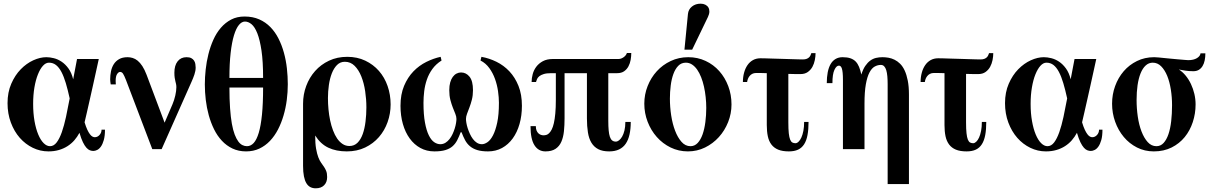

<svg xmlns="http://www.w3.org/2000/svg" viewBox="-20 -811 6589 1044"><path d="M550.8 -106H532.2Q532.2 -89.4 521.2 -77.1Q510.3 -64.9 495.1 -64.9Q489.3 -64.9 482.7 -68.4Q476.1 -71.8 469 -81.1Q461.9 -90.3 454.6 -106Q447.3 -121.6 439.9 -146Q444.3 -164.6 451.9 -197.3Q459.5 -230 468 -268.3Q476.6 -306.6 485.4 -345.9Q494.1 -385.3 501.2 -417.5Q508.3 -449.7 512.7 -470Q517.1 -490.2 517.1 -490.2H398.9L377.9 -379.9Q369.1 -415.5 352.3 -438.7Q335.4 -461.9 314.9 -475.6Q294.4 -489.3 272.7 -494.6Q251 -500 231.9 -500Q198.2 -500 161.1 -483.2Q124 -466.3 92.8 -434.3Q61.5 -402.3 41.3 -355.7Q21 -309.1 21 -250Q21 -192.9 39.1 -144.5Q57.1 -96.2 87.6 -61.5Q118.2 -26.9 158.4 -7.3Q198.7 12.2 243.2 12.2Q274.4 12.2 300.3 4.6Q326.2 -2.9 347.2 -16.4Q368.2 -29.8 384.3 -48.3Q400.4 -66.9 412.1 -88.9Q421.4 -57.1 430.9 -37.6Q440.4 -18.1 450 -7.6Q459.5 2.9 469 6.3Q478.5 9.8 487.8 9.8Q497.1 9.8 508.3 4.4Q519.5 -1 528.8 -14.2Q538.1 -27.3 544.4 -49.6Q550.8 -71.8 550.8 -106ZM358.9 -275.9Q349.1 -222.7 338.9 -175.3Q328.6 -127.9 316.2 -92.5Q303.7 -57.1 288.1 -36.6Q272.5 -16.1 252 -16.1Q233.9 -16.1 217.3 -32.7Q200.7 -49.3 188 -79.6Q175.3 -109.9 167.7 -152.3Q160.2 -194.8 160.2 -246.1Q160.2 -294.9 167.2 -335.9Q174.3 -377 186.3 -406.7Q198.2 -436.5 213.6 -453.4Q229 -470.2 246.1 -470.2Q268.1 -470.2 284.4 -457.5Q300.8 -444.8 314 -419.9Q327.1 -395 337.9 -358.9Q348.6 -322.8 358.9 -275.9Z M1043.9 -443.8Q1043.9 -453.1 1042.2 -463.1Q1040.5 -473.1 1035.2 -481.4Q1029.8 -489.7 1020 -494.9Q1010.3 -500 994.1 -500Q963.4 -500 945.8 -477.5Q928.2 -455.1 928.2 -416Q928.2 -398.9 929.9 -388.2Q931.6 -377.4 933.6 -369.4Q935.5 -361.3 937.3 -354Q939 -346.7 939 -336.9Q939 -327.6 937.5 -315.7Q936 -303.7 933.1 -291.3Q930.2 -278.8 926.3 -266.6Q922.4 -254.4 918 -244.1L875 -144L776.9 -404.8Q766.1 -433.1 753.9 -451.7Q741.7 -470.2 728.5 -481Q715.3 -491.7 701.4 -495.8Q687.5 -500 673.8 -500Q646 -500 627.7 -489.5Q609.4 -479 598.6 -461.9Q587.9 -444.8 583.5 -423.3Q579.1 -401.9 579.1 -379.9Q579.1 -375 579.8 -368.2Q580.6 -361.3 581.3 -356.9Q582 -352.5 582 -352.1H609.9Q609.9 -352.1 609.4 -358.4Q608.9 -364.7 608.9 -371.1Q608.9 -396.5 616.7 -408.2Q624.5 -419.9 632.8 -419.9Q642.6 -419.9 648.9 -410.4Q655.3 -400.9 665 -376L808.1 0H858.9L1021 -365.2Q1030.3 -385.7 1037.1 -405.8Q1043.9 -425.8 1043.9 -443.8Z M1544.9 -353Q1544.9 -395.5 1540 -439.2Q1535.2 -482.9 1523.9 -523.9Q1512.7 -564.9 1494.6 -600.8Q1476.6 -636.7 1450.4 -663.6Q1424.3 -690.4 1389.4 -705.8Q1354.5 -721.2 1309.6 -721.2Q1268.6 -721.2 1236.8 -704.6Q1205.1 -688 1180.9 -659.9Q1156.7 -631.8 1140.1 -594.7Q1123.5 -557.6 1113.3 -516.6Q1103 -475.6 1098.4 -433.1Q1093.8 -390.6 1093.8 -352.1Q1093.8 -310.5 1098.9 -267.6Q1104 -224.6 1115.2 -184.1Q1126.5 -143.6 1144 -107.9Q1161.6 -72.3 1186.5 -45.7Q1211.4 -19 1244.1 -3.4Q1276.9 12.2 1317.9 12.2Q1357.9 12.2 1390.1 -2.9Q1422.4 -18.1 1447.8 -44.7Q1473.1 -71.3 1491.5 -106.7Q1509.8 -142.1 1521.7 -182.9Q1533.7 -223.6 1539.3 -267.1Q1544.9 -310.5 1544.9 -353ZM1410.6 -387.2H1227.5Q1227.5 -465.3 1234.1 -523.2Q1240.7 -581.1 1252.2 -618.9Q1263.7 -656.7 1279.1 -675.3Q1294.4 -693.8 1312 -693.8Q1330.1 -693.8 1347.7 -679.4Q1365.2 -665 1379.2 -629.9Q1393.1 -594.7 1401.9 -535.6Q1410.6 -476.6 1410.6 -387.2ZM1410.6 -335Q1410.6 -248.5 1404.5 -187.7Q1398.4 -127 1387 -88.9Q1375.5 -50.8 1359.4 -33.4Q1343.3 -16.1 1322.8 -16.1Q1310.1 -16.1 1298.1 -22Q1286.1 -27.8 1275.6 -42Q1265.1 -56.2 1256.1 -79.6Q1247.1 -103 1240.7 -138.4Q1234.4 -173.8 1231 -222.4Q1227.5 -271 1227.5 -335Z M2104 -243.2Q2104 -295.9 2087.6 -343Q2071.3 -390.1 2040.5 -425.3Q2009.8 -460.4 1966.1 -481.2Q1922.4 -502 1868.2 -502Q1813.5 -502 1769 -481Q1724.6 -460 1693.4 -424.8Q1662.1 -389.6 1645 -343.5Q1627.9 -297.4 1627.9 -247.1V90.8Q1627.9 124.5 1632.6 147.7Q1637.2 170.9 1646 185.3Q1654.8 199.7 1667.5 206.3Q1680.2 212.9 1696.8 212.9Q1726.1 212.9 1742.4 196.3Q1758.8 179.7 1758.8 151.9Q1758.8 131.8 1753.9 119.4Q1749 106.9 1741.9 96.4Q1734.9 85.9 1726.3 74.2Q1717.8 62.5 1710.7 43.9Q1703.6 25.4 1698.7 -2.7Q1693.8 -30.8 1693.8 -74.2Q1723.1 -27.8 1765.6 -7.8Q1808.1 12.2 1865.7 12.2Q1921.4 12.2 1965.6 -9Q2009.8 -30.3 2040.5 -65.7Q2071.3 -101.1 2087.6 -147.2Q2104 -193.4 2104 -243.2ZM1972.2 -227.1Q1972.2 -187.5 1967.5 -149.7Q1962.9 -111.8 1952.4 -82.3Q1941.9 -52.7 1924.1 -34.9Q1906.2 -17.1 1879.9 -17.1Q1859.4 -17.1 1842.8 -28.1Q1826.2 -39.1 1813.2 -57.9Q1800.3 -76.7 1790.8 -102.1Q1781.2 -127.4 1775.1 -156.5Q1769 -185.5 1766.1 -216.6Q1763.2 -247.6 1763.2 -277.8Q1763.2 -313.5 1768.3 -348.9Q1773.4 -384.3 1784.4 -412.4Q1795.4 -440.4 1812.7 -457.8Q1830.1 -475.1 1855 -475.1Q1886.2 -475.1 1908.4 -452.9Q1930.7 -430.7 1944.8 -395Q1959 -359.4 1965.6 -315.2Q1972.2 -271 1972.2 -227.1Z M2817.9 -235.8Q2817.9 -297.4 2799.3 -343.8Q2780.8 -390.1 2750 -422.9Q2719.2 -455.6 2679.4 -475.1Q2639.6 -494.6 2597.7 -502L2592.8 -481.9Q2621.6 -467.3 2640.9 -440.4Q2660.2 -413.6 2671.6 -381.6Q2683.1 -349.6 2688 -315.4Q2692.9 -281.2 2692.9 -252Q2692.9 -187.5 2683.6 -144.3Q2674.3 -101.1 2660.6 -75Q2647 -48.8 2630.6 -37.8Q2614.3 -26.9 2600.6 -26.9Q2585.4 -26.9 2573.2 -34.7Q2561 -42.5 2551.5 -55.2Q2542 -67.9 2534.9 -83.5Q2527.8 -99.1 2522.9 -114.3Q2518.1 -129.4 2515.9 -142.8Q2513.7 -156.2 2513.7 -164.1Q2513.7 -176.8 2519.5 -192.4Q2525.4 -208 2532.7 -227.1Q2540 -246.1 2545.9 -269.3Q2551.8 -292.5 2551.8 -320.8Q2551.8 -370.6 2533.2 -393.8Q2514.6 -417 2486.8 -417Q2474.1 -417 2462.4 -410.9Q2450.7 -404.8 2441.9 -392.8Q2433.1 -380.9 2428 -362.8Q2422.9 -344.7 2422.9 -320.8Q2422.9 -290.5 2429 -267.3Q2435.1 -244.1 2442.4 -225.6Q2449.7 -207 2455.8 -192.1Q2461.9 -177.2 2461.9 -164.1Q2461.9 -155.3 2459.7 -141.8Q2457.5 -128.4 2452.9 -113.3Q2448.2 -98.1 2441.2 -82.8Q2434.1 -67.4 2424.3 -54.9Q2414.6 -42.5 2402.1 -34.7Q2389.6 -26.9 2374 -26.9Q2357.4 -26.9 2341.1 -37.8Q2324.7 -48.8 2311.8 -75Q2298.8 -101.1 2290.8 -144.3Q2282.7 -187.5 2282.7 -252Q2282.7 -282.2 2286.6 -314.7Q2290.5 -347.2 2301 -377.9Q2311.5 -408.7 2330.8 -435.5Q2350.1 -462.4 2380.9 -481.9L2376 -502Q2337.4 -493.7 2298.3 -474.4Q2259.3 -455.1 2228 -422.9Q2196.8 -390.6 2177.2 -344.2Q2157.7 -297.9 2157.7 -235.8Q2157.7 -182.1 2170.7 -136.7Q2183.6 -91.3 2207.8 -58.1Q2231.9 -24.9 2265.9 -6.3Q2299.8 12.2 2341.8 12.2Q2378.4 12.2 2402.1 4.9Q2425.8 -2.4 2441.2 -16.1Q2456.5 -29.8 2466.3 -49.1Q2476.1 -68.4 2484.9 -91.8H2489.7Q2498.5 -68.4 2508.8 -49.1Q2519 -29.8 2535.2 -16.1Q2551.3 -2.4 2575 4.9Q2598.6 12.2 2633.8 12.2Q2675.8 12.2 2709.7 -6.3Q2743.7 -24.9 2767.8 -58.1Q2792 -91.3 2804.9 -136.7Q2817.9 -182.1 2817.9 -235.8Z M3412.6 -522.9H3388.7Q3387.2 -517.6 3383.1 -511.7Q3378.9 -505.9 3372.8 -501.2Q3366.7 -496.6 3359.1 -493.4Q3351.6 -490.2 3343.8 -490.2H2986.8Q2954.1 -490.2 2931.9 -478.3Q2909.7 -466.3 2896 -448Q2882.3 -429.7 2876.5 -407.7Q2870.6 -385.7 2870.6 -365.2H2894.5Q2896.5 -373 2900.4 -381.6Q2904.3 -390.1 2913.1 -397Q2921.9 -403.8 2936.8 -408.4Q2951.7 -413.1 2976.6 -413.1H3002.4V-269Q3002.4 -225.6 2999.5 -194.3Q2996.6 -163.1 2991.7 -141.6Q2986.8 -120.1 2980 -106.9Q2973.1 -93.8 2965.8 -86.7Q2958.5 -79.6 2950.7 -77.4Q2942.9 -75.2 2935.5 -75.2Q2928.7 -75.2 2921.4 -77.6Q2914.1 -80.1 2907.7 -85.9Q2901.4 -91.8 2897.5 -101.3Q2893.6 -110.8 2893.6 -125H2864.7Q2864.7 -55.2 2886 -21.5Q2907.2 12.2 2945.8 12.2Q2980 12.2 3000.7 -1.7Q3021.5 -15.6 3032.2 -40Q3043 -64.5 3046.4 -97.2Q3049.8 -129.9 3049.8 -168V-413.1H3171.4V-167Q3171.4 -124.5 3176.8 -91.1Q3182.1 -57.6 3196 -34.7Q3210 -11.7 3233.2 0.2Q3256.3 12.2 3292.5 12.2Q3323.7 12.2 3346.2 1.5Q3368.7 -9.3 3382.6 -29.8Q3396.5 -50.3 3403.1 -80.1Q3409.7 -109.9 3409.7 -147.9H3380.4Q3380.4 -121.6 3375.5 -101.6Q3370.6 -81.5 3362.8 -68.1Q3355 -54.7 3345.9 -47.9Q3336.9 -41 3328.6 -41Q3316.4 -41 3308.6 -47.4Q3300.8 -53.7 3296.1 -67.4Q3291.5 -81.1 3289.6 -102.5Q3287.6 -124 3287.6 -153.8V-413.1H3335.4Q3358.9 -413.1 3373.8 -423.6Q3388.7 -434.1 3397.2 -450.2Q3405.8 -466.3 3409.2 -485.6Q3412.6 -504.9 3412.6 -522.9Z M3957.5 -243.2Q3957.5 -295.9 3939.9 -342.5Q3922.4 -389.2 3891.1 -424.3Q3859.9 -459.5 3816.7 -479.7Q3773.4 -500 3722.7 -500Q3670.9 -500 3627 -479.2Q3583 -458.5 3551.3 -423.6Q3519.5 -388.7 3501.5 -343Q3483.4 -297.4 3483.4 -247.1Q3483.4 -195.8 3501.5 -148.9Q3519.5 -102.1 3551.3 -66.2Q3583 -30.3 3626.5 -9Q3669.9 12.2 3720.7 12.2Q3770.5 12.2 3813.7 -9Q3856.9 -30.3 3888.9 -65.7Q3920.9 -101.1 3939.2 -147.2Q3957.5 -193.4 3957.5 -243.2ZM3820.3 -224.1Q3820.3 -184.6 3815.4 -147Q3810.5 -109.4 3800.3 -80.3Q3790 -51.3 3773.7 -33.7Q3757.3 -16.1 3734.4 -16.1Q3706.5 -16.1 3685.8 -39.6Q3665 -63 3650.9 -100.1Q3636.7 -137.2 3629.6 -183.3Q3622.6 -229.5 3622.6 -274.9Q3622.6 -310.5 3627 -345.5Q3631.3 -380.4 3641.4 -408.2Q3651.4 -436 3668 -453.1Q3684.6 -470.2 3709.5 -470.2Q3727.5 -470.2 3742.9 -460.2Q3758.3 -450.2 3770.8 -432.4Q3783.2 -414.6 3792.5 -390.9Q3801.8 -367.2 3807.9 -339.8Q3814 -312.5 3817.1 -283Q3820.3 -253.4 3820.3 -224.1ZM3829.6 -719.2Q3836.9 -734.4 3837.2 -747.6Q3837.4 -760.7 3831.8 -770.3Q3826.2 -779.8 3815.2 -785.4Q3804.2 -791 3789.6 -791Q3761.7 -791 3742.4 -775.4Q3723.1 -759.8 3720.7 -734.9L3701.7 -541H3743.7Z M4414.6 -522H4391.6Q4389.6 -516.1 4387 -510Q4384.3 -503.9 4379.2 -499Q4374 -494.1 4366 -491Q4357.9 -487.8 4345.2 -487.8Q4337.9 -487.8 4320.1 -488.3Q4302.2 -488.8 4279.3 -489.5Q4256.3 -490.2 4230.7 -491Q4205.1 -491.7 4182.1 -492.4Q4159.2 -493.2 4141.1 -493.7Q4123 -494.1 4115.2 -494.1Q4091.8 -494.1 4074 -484.1Q4056.2 -474.1 4044.2 -456.5Q4032.2 -439 4025.9 -415.5Q4019.5 -392.1 4019.5 -365.2H4042.5Q4043.5 -373 4046.6 -381.6Q4049.8 -390.1 4055.7 -397.5Q4061.5 -404.8 4070.3 -409.4Q4079.1 -414.1 4091.3 -414.1Q4095.2 -414.1 4099.1 -414.1Q4103.5 -414.1 4109.9 -414.1Q4116.2 -414.1 4125.7 -413.8Q4135.3 -413.6 4149.4 -413.1V-130.9Q4149.4 -96.7 4155 -70.1Q4160.6 -43.5 4174.6 -25.1Q4188.5 -6.8 4211.4 2.7Q4234.4 12.2 4269.5 12.2Q4299.3 12.2 4319.6 2.7Q4339.8 -6.8 4352.5 -26.6Q4365.2 -46.4 4370.8 -76.7Q4376.5 -106.9 4376.5 -147.9H4352.5Q4352.5 -121.1 4348.4 -99.6Q4344.2 -78.1 4337.4 -63.2Q4330.6 -48.3 4322 -40.3Q4313.5 -32.2 4305.2 -32.2Q4295.9 -32.2 4288.6 -36.1Q4281.2 -40 4276.4 -52Q4271.5 -64 4269 -86.4Q4266.6 -108.9 4266.6 -146V-409.2Q4293.9 -408.2 4308.6 -408.2Q4323.2 -408.2 4332.5 -408.2Q4356.4 -408.2 4372.3 -419.4Q4388.2 -430.7 4397.5 -447.5Q4406.7 -464.4 4410.6 -484.4Q4414.6 -504.4 4414.6 -522Z M4922.4 189.9V-296.9Q4922.4 -340.8 4916 -372.8Q4909.7 -404.8 4899.2 -427.5Q4888.7 -450.2 4874.3 -464.4Q4859.9 -478.5 4844 -486.3Q4828.1 -494.1 4811.3 -497.1Q4794.4 -500 4778.3 -500Q4760.3 -500 4743.4 -496.1Q4726.6 -492.2 4711.9 -481.4Q4697.3 -470.7 4684.8 -452.4Q4672.4 -434.1 4663.6 -405.8Q4658.2 -429.7 4651.1 -447.3Q4644 -464.8 4632.6 -476.6Q4621.1 -488.3 4604 -494.1Q4586.9 -500 4561.5 -500Q4539.6 -500 4523.2 -490.2Q4506.8 -480.5 4496.3 -462.2Q4485.8 -443.8 4480.7 -417.7Q4475.6 -391.6 4475.6 -358.9H4506.3Q4506.3 -407.7 4517.1 -430.9Q4527.8 -454.1 4541.5 -454.1Q4546.4 -454.1 4550.5 -450.7Q4554.7 -447.3 4557.6 -438.5Q4560.5 -429.7 4562 -414.6Q4563.5 -399.4 4563.5 -376V0H4680.7V-247.1Q4680.7 -311.5 4688 -352.5Q4695.3 -393.6 4707.8 -417Q4720.2 -440.4 4736.3 -449.2Q4752.4 -458 4769.5 -458Q4780.8 -458 4787.8 -450.4Q4794.9 -442.9 4799.1 -429.2Q4803.2 -415.5 4804.9 -396Q4806.6 -376.5 4806.6 -353V189.9Z M5380.9 -522H5357.9Q5356 -516.1 5353.3 -510Q5350.6 -503.9 5345.5 -499Q5340.3 -494.1 5332.3 -491Q5324.2 -487.8 5311.5 -487.8Q5304.2 -487.8 5286.4 -488.3Q5268.6 -488.8 5245.6 -489.5Q5222.7 -490.2 5197 -491Q5171.4 -491.7 5148.4 -492.4Q5125.5 -493.2 5107.4 -493.7Q5089.4 -494.1 5081.5 -494.1Q5058.1 -494.1 5040.3 -484.1Q5022.5 -474.1 5010.5 -456.5Q4998.5 -439 4992.2 -415.5Q4985.8 -392.1 4985.8 -365.2H5008.8Q5009.8 -373 5012.9 -381.6Q5016.1 -390.1 5022 -397.5Q5027.8 -404.8 5036.6 -409.4Q5045.4 -414.1 5057.6 -414.1Q5061.5 -414.1 5065.4 -414.1Q5069.8 -414.1 5076.2 -414.1Q5082.5 -414.1 5092 -413.8Q5101.6 -413.6 5115.7 -413.1V-130.9Q5115.7 -96.7 5121.3 -70.1Q5127 -43.5 5140.9 -25.1Q5154.8 -6.8 5177.7 2.7Q5200.7 12.2 5235.8 12.2Q5265.6 12.2 5285.9 2.7Q5306.2 -6.8 5318.8 -26.6Q5331.5 -46.4 5337.2 -76.7Q5342.8 -106.9 5342.8 -147.9H5318.8Q5318.8 -121.1 5314.7 -99.6Q5310.5 -78.1 5303.7 -63.2Q5296.9 -48.3 5288.3 -40.3Q5279.8 -32.2 5271.5 -32.2Q5262.2 -32.2 5254.9 -36.1Q5247.6 -40 5242.7 -52Q5237.8 -64 5235.4 -86.4Q5232.9 -108.9 5232.9 -146V-409.2Q5260.3 -408.2 5274.9 -408.2Q5289.6 -408.2 5298.8 -408.2Q5322.8 -408.2 5338.6 -419.4Q5354.5 -430.7 5363.8 -447.5Q5373 -464.4 5377 -484.4Q5380.9 -504.4 5380.9 -522Z M5974.6 -106H5956.1Q5956.1 -89.4 5945.1 -77.1Q5934.1 -64.9 5918.9 -64.9Q5913.1 -64.9 5906.5 -68.4Q5899.9 -71.8 5892.8 -81.1Q5885.7 -90.3 5878.4 -106Q5871.1 -121.6 5863.8 -146Q5868.2 -164.6 5875.7 -197.3Q5883.3 -230 5891.8 -268.3Q5900.4 -306.6 5909.2 -345.9Q5918 -385.3 5925 -417.5Q5932.1 -449.7 5936.5 -470Q5940.9 -490.2 5940.9 -490.2H5822.8L5801.8 -379.9Q5793 -415.5 5776.1 -438.7Q5759.3 -461.9 5738.8 -475.6Q5718.3 -489.3 5696.5 -494.6Q5674.8 -500 5655.8 -500Q5622.1 -500 5585 -483.2Q5547.9 -466.3 5516.6 -434.3Q5485.4 -402.3 5465.1 -355.7Q5444.8 -309.1 5444.8 -250Q5444.8 -192.9 5462.9 -144.5Q5481 -96.2 5511.5 -61.5Q5542 -26.9 5582.3 -7.3Q5622.6 12.2 5667 12.2Q5698.2 12.2 5724.1 4.6Q5750 -2.9 5771 -16.4Q5792 -29.8 5808.1 -48.3Q5824.2 -66.9 5835.9 -88.9Q5845.2 -57.1 5854.7 -37.6Q5864.3 -18.1 5873.8 -7.6Q5883.3 2.9 5892.8 6.3Q5902.3 9.8 5911.6 9.8Q5920.9 9.8 5932.1 4.4Q5943.4 -1 5952.6 -14.2Q5961.9 -27.3 5968.3 -49.6Q5974.6 -71.8 5974.6 -106ZM5782.7 -275.9Q5772.9 -222.7 5762.7 -175.3Q5752.4 -127.9 5740 -92.5Q5727.5 -57.1 5711.9 -36.6Q5696.3 -16.1 5675.8 -16.1Q5657.7 -16.1 5641.1 -32.7Q5624.5 -49.3 5611.8 -79.6Q5599.1 -109.9 5591.6 -152.3Q5584 -194.8 5584 -246.1Q5584 -294.9 5591.1 -335.9Q5598.1 -377 5610.1 -406.7Q5622.1 -436.5 5637.5 -453.4Q5652.8 -470.2 5669.9 -470.2Q5691.9 -470.2 5708.3 -457.5Q5724.6 -444.8 5737.8 -419.9Q5751 -395 5761.7 -358.9Q5772.5 -322.8 5782.7 -275.9Z M6534.2 -521H6507.8Q6506.3 -505.9 6488.3 -494.9Q6470.2 -483.9 6440.9 -483.9Q6436 -483.9 6420.2 -485.4Q6404.3 -486.8 6383.8 -488.5Q6363.3 -490.2 6341.8 -492.4Q6320.3 -494.6 6304.2 -496.1Q6293 -497.1 6280.8 -498.5Q6268.6 -500 6255.9 -500Q6204.6 -500 6162.4 -479.2Q6120.1 -458.5 6090.1 -423.6Q6060.1 -388.7 6043.5 -343Q6026.9 -297.4 6026.9 -247.1Q6026.9 -195.8 6043.7 -148.9Q6060.5 -102.1 6090.6 -66.2Q6120.6 -30.3 6162.4 -9Q6204.1 12.2 6253.9 12.2Q6308.1 12.2 6350.6 -9Q6393.1 -30.3 6421.9 -65.7Q6450.7 -101.1 6465.8 -147.2Q6481 -193.4 6481 -243.2Q6481 -272 6474.4 -300.3Q6467.8 -328.6 6455.8 -354Q6443.8 -379.4 6427 -399.9Q6410.2 -420.4 6390.1 -433.1Q6405.8 -430.2 6425.3 -427Q6444.8 -423.8 6468.8 -423.8Q6486.3 -423.8 6498.5 -431.2Q6510.7 -438.5 6518.8 -451.7Q6526.9 -464.8 6530.5 -482.7Q6534.2 -500.5 6534.2 -521ZM6353 -238.8Q6353 -192.9 6348.4 -152.3Q6343.8 -111.8 6333.5 -81.5Q6323.2 -51.3 6307.1 -33.7Q6291 -16.1 6268.1 -16.1Q6240.7 -16.1 6220.7 -38.3Q6200.7 -60.5 6187 -96.2Q6173.3 -131.8 6166.7 -176.8Q6160.2 -221.7 6160.2 -267.1Q6160.2 -310.5 6165.5 -347.7Q6170.9 -384.8 6181.9 -412.1Q6192.9 -439.5 6209.5 -454.8Q6226.1 -470.2 6248 -470.2Q6274.4 -470.2 6293.9 -450.4Q6313.5 -430.7 6326.7 -398.4Q6339.8 -366.2 6346.4 -324.5Q6353 -282.7 6353 -238.8Z"/></svg>

Font: Galatia SIL
Style: Bold
Weight: 700
Designer: Development by SIL's NRSI team
Version: Version 2.1